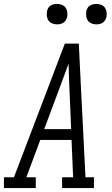

<svg xmlns="http://www.w3.org/2000/svg" viewBox="-50 -957 570 977"><path d="M-30 0V-55H21L280 -735H351L363 -490L385 -55H428V0H266V-55H322L314 -245H155L84 -55H132V0ZM175 -300H312L304 -490Q302 -526 301 -562Q300 -598 299 -633Q286 -597 272.5 -561.5Q259 -526 246 -490ZM440 -833Q428 -833 416.5 -837.5Q405 -842 398 -851Q391 -860 389 -872.5Q387 -885 389 -898Q390 -906 394.5 -914.5Q399 -923 406.5 -928Q414 -933 423 -935Q432 -937 440 -937Q453 -937 464.5 -932.5Q476 -928 483 -919Q490 -910 492 -897.5Q494 -885 492 -872Q490 -864 485.5 -855.5Q481 -847 473.5 -842Q466 -837 457.5 -835Q449 -833 440 -833ZM240 -833Q228 -833 216.5 -837.5Q205 -842 198 -851Q191 -860 189 -872.5Q187 -885 189 -898Q190 -906 194.5 -914.5Q199 -923 206.5 -928Q214 -933 223 -935Q232 -937 240 -937Q253 -937 264.5 -932.5Q276 -928 283 -919Q290 -910 292 -897.5Q294 -885 292 -872Q290 -864 285.5 -855.5Q281 -847 273.5 -842Q266 -837 257.5 -835Q249 -833 240 -833Z"/></svg>

Font: Iosevka Slab Light Oblique
Style: Regular
Weight: 300
Italic angle: -9°
Monospace: yes
Designer: Belleve Invis
Foundry: Belleve Invis
Version: Version 11.1.1; ttfautohint (v1.8.3)